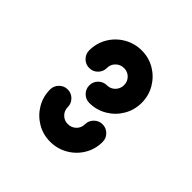

<svg xmlns="http://www.w3.org/2000/svg" viewBox="-96 -737 427 427"><g transform="rotate(45 118.0 -523.0)"><path d="M172.2 -488.9Q183.7 -488.9 191.9 -480.7Q200 -472.6 200 -461.1Q200 -438.5 188.9 -419.8Q177.8 -401.1 158.7 -390Q139.6 -378.9 117 -378.9Q94.4 -378.9 75.7 -390Q57 -401.1 45.9 -419.8Q34.8 -438.5 34.8 -461.1Q34.8 -472.6 43 -480.7Q51.1 -488.9 62.6 -488.9Q74.1 -488.9 82.2 -480.7Q90.4 -472.6 90.4 -461.1Q90.4 -450 98.1 -442.2Q105.9 -434.4 117 -434.4Q128.5 -434.4 136.5 -442.2Q144.4 -450 144.4 -461.1Q144.4 -472.6 152.6 -480.7Q160.7 -488.9 172.2 -488.9ZM62.6 -556.3Q51.1 -556.3 43 -564.4Q34.8 -572.6 34.8 -584.1Q34.8 -606.7 45.9 -625.6Q57 -644.4 76.1 -655.6Q95.2 -666.7 117.8 -666.7Q140.4 -666.7 159.1 -655.6Q177.8 -644.4 188.9 -625.6Q200 -606.7 200 -584.1Q200 -561.5 188.9 -542.6Q177.8 -523.7 158.9 -512.6Q140 -501.5 117.8 -501.5Q106.3 -501.5 98.1 -509.6Q90 -517.8 90 -529.3Q90 -540.7 98.1 -548.9Q106.3 -557 117.8 -557Q128.9 -557 136.7 -565Q144.4 -573 144.4 -584.1Q144.4 -595.6 136.7 -603.3Q128.9 -611.1 117.8 -611.1Q106.3 -611.1 98.3 -603.3Q90.4 -595.6 90.4 -584.1Q90.4 -572.6 82.2 -564.4Q74.1 -556.3 62.6 -556.3Z"/></g></svg>

Font: 26F Galaxy Sans Black
Style: Regular
Weight: 900
Designer: C₂₉H₂₅N₃O₅
Version: Version 1.100